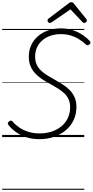

<svg xmlns="http://www.w3.org/2000/svg" viewBox="-20 -1261 853 1766"><path d="M342 19Q286 19 239.5 6.5Q193 -6 157.5 -26.5Q122 -47 96.5 -70Q71 -93 56 -114Q50 -122 52 -129.5Q54 -137 63 -144Q74 -153 81 -152Q88 -151 95 -144Q119 -115 155 -90Q191 -65 238 -49.5Q285 -34 344 -34Q406 -34 457.5 -51.5Q509 -69 546.5 -100.5Q584 -132 604.5 -176.5Q625 -221 625 -275Q625 -315 612 -345Q599 -375 575 -399Q551 -423 518 -444Q485 -465 445 -487Q414 -503 384.5 -521.5Q355 -540 330 -561Q305 -582 286 -607.5Q267 -633 256 -665.5Q245 -698 245 -739Q245 -797 266.5 -844.5Q288 -892 328 -927Q368 -962 422 -981Q476 -1000 542 -1000Q596 -1000 644.5 -985Q693 -970 734 -943.5Q775 -917 805 -884Q814 -875 812.5 -867.5Q811 -860 802 -852Q794 -845 785.5 -845Q777 -845 770 -852Q739 -880 704.5 -901.5Q670 -923 629.5 -935Q589 -947 540 -947Q489 -947 445.5 -932.5Q402 -918 370 -890.5Q338 -863 320.5 -825Q303 -787 303 -740Q303 -701 315.5 -671.5Q328 -642 350.5 -618.5Q373 -595 405 -574.5Q437 -554 477 -532Q518 -509 555.5 -485Q593 -461 621.5 -432Q650 -403 666.5 -365Q683 -327 683 -277Q683 -212 658 -158Q633 -104 587 -64.5Q541 -25 479 -3Q417 19 342 19ZM438 -1050Q429 -1050 423 -1057Q417 -1064 417 -1072Q417 -1078 419 -1081.5Q421 -1085 425 -1089L607 -1227Q616 -1235 622.5 -1238Q629 -1241 637 -1241Q644 -1241 650 -1237.5Q656 -1234 661 -1226L774 -1086Q777 -1083 778 -1078.5Q779 -1074 779 -1071Q779 -1062 770.5 -1056Q762 -1050 755 -1050Q749 -1050 744.5 -1053Q740 -1056 736 -1061L628 -1175L460 -1059Q453 -1055 448 -1052.5Q443 -1050 438 -1050ZM0 475H755V485H0ZM0 -20H755V0H0ZM0 -505H755V-500H0ZM0 -995H755V-985H0Z"/></svg>

Font: Playwrite CZ Guides
Style: Regular
Weight: 400
Designer: Veronika Burian, José Scaglione
Foundry: TypeTogether
Version: Version 1.003